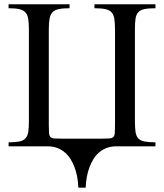

<svg xmlns="http://www.w3.org/2000/svg" viewBox="-20 -682 765 895"><path d="M523.4 0Q496.1 0 475.6 8.3Q455.1 16.6 439.9 30.3Q424.8 43.9 414.6 61.3Q404.3 78.6 397.5 96.7Q381.3 139.2 379.4 192.9H345.2Q343.3 139.2 327.1 96.7Q320.3 78.6 309.8 61.3Q299.3 43.9 284.2 30.3Q269 16.6 248.5 8.3Q228 0 201.2 0H20V-18.6Q51.8 -18.6 70.6 -22.5Q89.4 -26.4 99.1 -37.4Q108.9 -48.3 111.8 -67.6Q114.7 -86.9 114.7 -117.7V-544.4Q114.7 -574.7 111.6 -594Q108.4 -613.3 98.4 -624.3Q88.4 -635.3 69.8 -639.4Q51.3 -643.6 20 -643.6V-662.1H304.2V-643.6Q272.9 -643.6 253.9 -639.6Q234.9 -635.7 224.6 -624.8Q214.4 -613.8 210.9 -594.5Q207.5 -575.2 207.5 -544.4V-98.1Q207.5 -74.7 208.5 -62Q209.5 -49.3 215.3 -43.5Q221.2 -37.6 233.9 -36.6Q246.6 -35.6 270 -35.6H453.6Q477.1 -35.6 489.7 -36.6Q502.4 -37.6 508.3 -43.5Q514.2 -49.3 515.1 -62Q516.1 -74.7 516.1 -98.1V-544.4Q516.1 -575.2 512.9 -594.5Q509.8 -613.8 499.8 -624.8Q489.7 -635.7 470.7 -639.6Q451.7 -643.6 420.4 -643.6V-662.1H704.6V-643.6Q672.4 -643.6 653.3 -639.6Q634.3 -635.7 624.5 -625Q614.7 -614.3 611.8 -595Q608.9 -575.7 608.9 -544.4V-117.7Q608.9 -86.4 611.8 -67.1Q614.7 -47.9 624.5 -37.1Q634.3 -26.4 653.3 -22.5Q672.4 -18.6 704.6 -18.6V0Z"/></svg>

Font: Doulos SIL Cyr
Style: Regular
Weight: 400
Designer: Walt Agee, Victor Gaultney, Peter Martin, Debbi Hosken, Becca Hirsbrunner
Foundry: SIL International
Version: Version 5.000